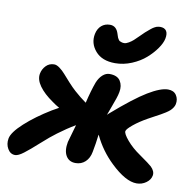

<svg xmlns="http://www.w3.org/2000/svg" viewBox="-91 -957 1052 1045"><g transform="rotate(10 434.5 -434.5)"><path d="M502 -627.9Q429.7 -627.9 393.1 -670.4Q356.4 -712.9 367.2 -766.1Q373.5 -795.9 392.8 -812.5Q412.1 -829.1 439.9 -829.1Q475.1 -829.1 487.8 -788.1Q488.3 -786.6 491.2 -777.6Q494.1 -768.6 495.1 -766.6Q496.1 -764.6 500 -758.3Q503.9 -752 507.6 -750.2Q511.2 -748.5 517.6 -746.3Q523.9 -744.1 532.2 -744.1Q543 -744.1 557.4 -752.7Q571.8 -761.2 581.8 -770.3Q591.8 -779.3 609.6 -797.1Q627.4 -814.9 633.8 -820.8Q636.2 -822.8 643.8 -829.3Q651.4 -835.9 653.8 -837.9Q656.2 -839.8 662.6 -845.2Q668.9 -850.6 672.1 -852.3Q675.3 -854 680.9 -857.4Q686.5 -860.8 690.4 -861.8Q694.3 -862.8 699.7 -864Q705.1 -865.2 710 -865.2Q734.9 -865.2 744.9 -850.1Q754.9 -835 749 -806.2Q743.7 -781.2 722.7 -751.2Q701.7 -721.2 670.2 -693.4Q638.7 -665.5 593.8 -646.7Q548.8 -627.9 502 -627.9ZM53.2 -41Q26.9 -41 12 -66.7Q-2.9 -92.3 2.9 -124Q9.3 -158.7 67.1 -211.4Q125 -264.2 208 -314.9Q214.8 -318.4 227.3 -325.7Q239.7 -333 245.1 -335.9Q224.1 -347.7 205.1 -361.8Q155.3 -396 129.4 -432.1Q103.5 -468.3 109.9 -501Q114.7 -526.4 132.8 -545.2Q150.9 -564 178.2 -564Q191.9 -564 208.7 -551.5Q225.6 -539.1 240 -522.5Q254.4 -505.9 276.6 -481.4Q298.8 -457 316.9 -440.9Q350.6 -410.6 382.8 -388.2Q399.4 -458.5 417 -505.9Q428.2 -533.2 446 -549.1Q463.9 -564.9 483.9 -564.9Q526.9 -564.9 543.5 -539.1Q560.1 -513.2 553.2 -477.1Q550.3 -460.9 543.2 -439.9Q536.1 -418.9 524.9 -389.2Q513.7 -359.4 507.8 -342.8Q509.3 -344.7 511 -346.4Q512.7 -348.1 514.9 -350.1Q517.1 -352.1 518.1 -353Q634.3 -454.1 702.1 -495.1Q771.5 -537.1 812 -537.1Q843.8 -537.1 858.2 -515.4Q872.6 -493.7 867.2 -465.8Q865.2 -455.6 858.6 -445.8Q852.1 -436 844.5 -429Q836.9 -421.9 822.3 -412.4Q807.6 -402.8 796.6 -397Q785.6 -391.1 764.4 -379.6Q743.2 -368.2 730 -360.8Q686.5 -336.4 655.8 -311.3Q625 -286.1 622.1 -273.9Q619.6 -259.3 649.4 -224.1Q679.2 -189 723.1 -159.2Q779.8 -119.6 791.5 -108.4Q815.4 -85 811 -61Q806.6 -37.1 783.4 -20.5Q760.3 -3.9 731 -3.9Q670.4 -3.9 586.9 -84Q522.5 -145.5 483.9 -226.1L481.9 -229Q476.1 -179.2 466.8 -131.8Q460.4 -96.2 438.5 -75.7Q416.5 -55.2 384.8 -55.2Q348.6 -55.2 331.8 -83.7Q314.9 -112.3 324.2 -161.1Q325.2 -165 352.1 -258.8Q304.7 -231 257.8 -195.8Q224.6 -171.4 177.2 -128.7Q129.9 -85.9 100.3 -63.5Q70.8 -41 53.2 -41Z"/></g></svg>

Font: Shantell Sans Irregular Bouncy
Style: Bold Italic
Weight: 700
Italic angle: -11.31°
Designer: Stephen Nixon, Anya Danilova, Shantell Martin
Foundry: Arrow Type
Version: Version 1.006;[9816181b4]